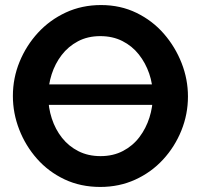

<svg xmlns="http://www.w3.org/2000/svg" viewBox="-20 -735 802 760"><path d="M116 -320V-401H647V-320ZM31 -355Q31 -426 57.5 -490.5Q84 -555 130.5 -605.5Q177 -656 240.5 -685.5Q304 -715 380 -715Q457 -715 520.5 -684Q584 -653 629 -601Q674 -549 699 -485Q724 -421 724 -353Q724 -283 698 -218.5Q672 -154 625.5 -103.5Q579 -53 515.5 -24Q452 5 377 5Q299 5 235.5 -25Q172 -55 126.5 -106.5Q81 -158 56 -222.5Q31 -287 31 -355ZM378 -117Q428 -117 467 -137.5Q506 -158 532 -192.5Q558 -227 571.5 -269.5Q585 -312 585 -356Q585 -402 570.5 -444Q556 -486 529.5 -519.5Q503 -553 464.5 -572.5Q426 -592 377 -592Q327 -592 288.5 -571.5Q250 -551 224 -517Q198 -483 184.5 -441Q171 -399 171 -355Q171 -309 185 -266Q199 -223 225.5 -189.5Q252 -156 290.5 -136.5Q329 -117 378 -117Z"/></svg>

Font: YasnoRaleway
Style: Bold
Weight: 700
Designer: Matt McInerney, Pablo Impallari, Rodrigo Fuenzalida
Foundry: Matt McInerney, Pablo Impallari, Rodrigo Fuenzalida
Version: Version 4.026